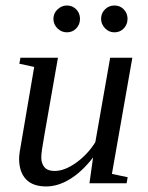

<svg xmlns="http://www.w3.org/2000/svg" viewBox="-20 -670 540 702"><path d="M130.9 -94.2Q130.9 -72.3 142.6 -58.6Q154.3 -44.9 179.7 -44.9Q216.3 -44.9 258.8 -75.4Q301.3 -106 328.6 -150.4L382.8 -459H463.9L389.2 -34.2L446.8 -22L442.9 0H307.1L320.3 -94.2Q279.8 -42 235.8 -15.1Q191.9 11.7 148.9 11.7Q99.6 11.7 74.7 -14.9Q49.8 -41.5 49.8 -91.3Q49.8 -98.6 52.5 -117.4Q55.2 -136.2 105 -425.3L50.8 -437L54.7 -459H191.9L142.1 -175.3Q130.9 -113.8 130.9 -94.2ZM446.3 -601.1Q446.3 -580.6 432.6 -566.2Q418.9 -551.8 398.4 -551.8Q377.9 -551.8 363.8 -566.9Q349.6 -582 349.6 -601.1Q349.6 -621.6 363.8 -635.7Q377.9 -649.9 398.4 -649.9Q418.9 -649.9 432.6 -635.7Q446.3 -621.6 446.3 -601.1ZM272.5 -601.1Q272.5 -580.6 258.8 -566.2Q245.1 -551.8 224.6 -551.8Q204.6 -551.8 189.9 -566.4Q175.3 -581.1 175.3 -601.1Q175.3 -621.6 190.4 -635.7Q205.6 -649.9 224.6 -649.9Q245.1 -649.9 258.8 -635.7Q272.5 -621.6 272.5 -601.1Z"/></svg>

Font: Tinos
Style: Italic
Weight: 400
Italic angle: -16.333°
Designer: Steve Matteson
Foundry: Monotype Imaging Inc.
Version: Version 1.32